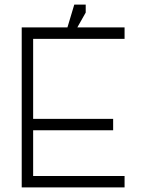

<svg xmlns="http://www.w3.org/2000/svg" viewBox="-20 -820 640 840"><path d="M75 0H125V-700H75ZM125 0H525V-50H125ZM125 -650H525V-700H125ZM125 -250H475V-300H125ZM260 -650H290L355 -765V-800H305Z"/></svg>

Font: Millimetre
Style: Light
Weight: 200
Designer: Jérémy Landes
Version: Version 1.0